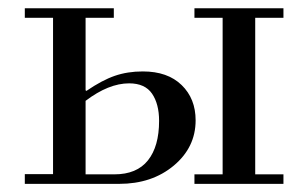

<svg xmlns="http://www.w3.org/2000/svg" viewBox="-20 -452 758 472"><path d="M41 0V-23.9H110.4V-408.2H41V-431.6H259.8V-408.2H190.4V-230L192.4 -228.5Q231 -254.9 262.2 -265.6Q293.5 -276.4 331.1 -276.4Q392.1 -276.4 426.5 -242.9Q460.9 -209.5 460.9 -156.2Q460.9 -89.8 407.2 -44.9Q353.5 0 272.9 0ZM190.4 -23.4H261.2Q316.4 -23.4 343.8 -57.9Q371.1 -92.3 371.1 -154.8Q371.1 -196.3 353.8 -221.7Q336.4 -247.1 297.4 -247.1Q247.1 -247.1 190.4 -204.1ZM458 0V-23.4H527.3V-408.2H458V-431.6H676.8V-408.2H607.4V-23.4H676.8V0Z"/></svg>

Font: Theano Didot
Style: Regular
Weight: 400
Designer: Alexey Kryukov
Version: Version 2.0